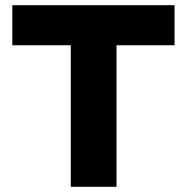

<svg xmlns="http://www.w3.org/2000/svg" viewBox="-20 -720 720 740"><path d="M252.8 0V-545.6H27.5V-700H652.8V-545.6H429.1V0Z"/></svg>

Font: REM Medium
Style: Regular
Weight: 500
Designer: Octavio Pardo
Foundry: Ashler Design
Version: Version 1.005;gftools[0.9.28]